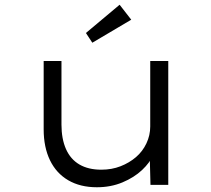

<svg xmlns="http://www.w3.org/2000/svg" viewBox="-20 -779 891 809"><path d="M388 10Q318 10 267.5 -19.5Q217 -49 190.5 -104Q164 -159 164 -234V-522H239V-254Q239 -194 258 -151Q277 -108 314.5 -86Q352 -64 407 -64Q451 -64 488 -78.5Q525 -93 553 -117Q581 -141 597 -175Q613 -209 613 -246V-522H689V0H614L611 -120L625 -126Q612 -94 578.5 -62.5Q545 -31 496 -10.5Q447 10 388 10ZM369 -599 342 -640 484 -759 533 -696Z"/></svg>

Font: Lexend Peta Light
Style: Regular
Weight: 300
Version: Version 1.007